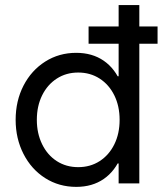

<svg xmlns="http://www.w3.org/2000/svg" viewBox="-20 -727 644 761"><path d="M450.2 0V-101.6L471.7 -252L450.2 -385.7V-707H532.2V0ZM282.2 13.7Q213.9 13.7 159.2 -21Q104.5 -55.7 73.2 -116.7Q42 -177.7 42 -252Q42 -327.1 73.2 -387.7Q104.5 -448.2 159.2 -482.9Q213.9 -517.6 282.2 -517.6Q345.7 -517.6 391.1 -486.3Q436.5 -455.1 460.4 -395.5Q484.4 -335.9 484.4 -252L434.6 -424.8H496.1V-79.1H434.6L484.4 -252Q484.4 -168 460.4 -108.4Q436.5 -48.8 391.1 -17.6Q345.7 13.7 282.2 13.7ZM454.1 -252Q454.1 -306.6 433.1 -349.1Q412.1 -391.6 375 -415.5Q337.9 -439.5 290 -439.5Q242.2 -439.5 205.1 -415.5Q168 -391.6 147 -349.1Q126 -306.6 126 -252Q126 -198.2 147 -155.3Q168 -112.3 205.1 -88.4Q242.2 -64.5 290 -64.5Q337.9 -64.5 375 -88.4Q412.1 -112.3 433.1 -154.8Q454.1 -197.3 454.1 -252ZM604.5 -553.7H331.1V-622.1H604.5Z"/></svg>

Font: Wanted Sans Variable
Style: Regular
Weight: 400
Designer: Original Design by Kil Hyung-jin and Kang Hanbin, Wanted Lab, Inc; Hangeul from Source Han Sans by Jang Soo-young and Ka
Foundry: Wanted Lab, Inc.
Version: Version 1.003;Glyphs 3.2 (3227)